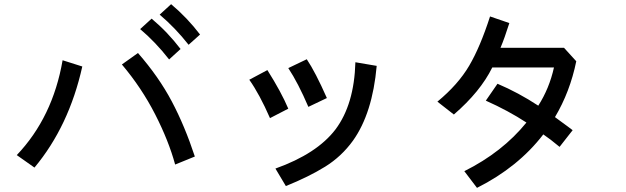

<svg xmlns="http://www.w3.org/2000/svg" viewBox="-20 -867 3040 933"><path d="M61.5 -113.3Q236.3 -296.9 284.2 -574.2L379.9 -543.9Q315.4 -253.9 147.5 -52.7ZM572.3 -553.7 650.4 -609.4Q752 -493.2 814.9 -374Q877.9 -254.9 926.8 -106.4L831.1 -67.4Q799.8 -182.6 733.9 -311.5Q668 -440.4 572.3 -553.7ZM755.9 -795.9 811.5 -846.7Q889.6 -781.2 952.1 -699.2L896.5 -649.4Q832 -731.4 755.9 -795.9ZM661.1 -725.6 716.8 -776.4Q794.9 -710.9 857.4 -628.9L801.8 -578.1Q735.4 -663.1 661.1 -725.6Z M1318.4 -47.9Q1520.5 -120.1 1610.4 -238.3Q1701.2 -359.4 1707 -564.5L1810.5 -546.9Q1790 -316.4 1695.3 -183.6Q1639.6 -106.4 1560.1 -57.1Q1480.5 -7.8 1369.1 37.1ZM1191.4 -479.5 1279.3 -526.4Q1346.7 -419.9 1380.9 -338.9L1292 -293Q1241.2 -409.2 1191.4 -479.5ZM1380.9 -536.1 1470.7 -579.1Q1512.7 -516.6 1568.4 -390.6L1478.5 -347.7Q1428.7 -463.9 1380.9 -536.1Z M2340.8 -377.9 2397.5 -460Q2499 -417 2595.7 -353.5Q2649.4 -437.5 2671.9 -539.1H2372.1Q2314.5 -421.9 2185.5 -310.5L2105.5 -373Q2206.1 -456.1 2259.8 -547.4Q2313.5 -638.7 2361.3 -787.1L2455.1 -754.9Q2431.6 -680.7 2412.1 -634.8H2720.7L2780.3 -569.3Q2750 -420.9 2676.8 -297.9Q2680.7 -294.9 2700.7 -280.3Q2720.7 -265.6 2739.3 -252Q2757.8 -238.3 2762.7 -234.4L2699.2 -153.3Q2652.3 -192.4 2620.1 -213.9Q2498 -54.7 2297.9 45.9L2236.3 -35.2Q2421.9 -127.9 2538.1 -271.5Q2450.2 -329.1 2340.8 -377.9Z"/></svg>

Font: Gothic A1 SemiBold
Style: Regular
Weight: 600
Version: Version 2.50